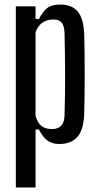

<svg xmlns="http://www.w3.org/2000/svg" viewBox="-20 -628 443 848"><path d="M50 200V-600H137V-544H152Q168 -576 188 -592Q208 -608 246 -608Q297 -608 323 -577.5Q349 -547 352 -476Q353 -445 353.5 -400Q354 -355 354 -305Q354 -255 353.5 -207.5Q353 -160 352 -124Q349 -53 321 -22.5Q293 8 242 8Q211 8 190 -7Q169 -22 152 -56H137V200ZM210 -58Q263 -58 265 -117Q268 -214 267.5 -307Q267 -400 265 -483Q264 -514 252.5 -528Q241 -542 215 -542Q188 -542 167.5 -528Q147 -514 137 -485V-115Q147 -84 164 -71Q181 -58 210 -58Z"/></svg>

Font: Big Shoulders Display SemiBold
Style: Regular
Weight: 600
Designer: Patric King
Foundry: XO Type Co
Version: Version 1.000; ttfautohint (v1.8.2)